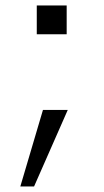

<svg xmlns="http://www.w3.org/2000/svg" viewBox="-20 -589 377 696"><path d="M53.7 86.9 135.7 -190.4H225.6L103.5 86.9ZM113.3 -464.8V-569.3H221.7V-464.8Z"/></svg>

Font: Gothic A1 Light
Style: Regular
Weight: 300
Version: Version 2.50